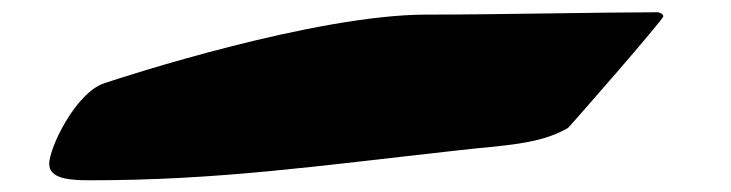

<svg xmlns="http://www.w3.org/2000/svg" viewBox="-20 -825 1210 318"><path d="M920.4 -612.8C921.9 -613.3 1078.6 -792.5 1078.6 -797.9C1078.6 -801.3 1073.2 -804.7 1068.8 -804.7C981 -804.7 799.8 -800.8 686.5 -800.8C501.5 -800.8 184.1 -697.8 152.3 -687C105 -670.9 61.5 -580.1 61.5 -553.7C61.5 -528.8 95.2 -526.4 128.9 -526.4C341.3 -526.4 502.4 -549.8 740.7 -576.2C812 -584.5 872.1 -585 920.4 -612.8Z"/></svg>

Font: Bodega Script
Style: Medium
Weight: 500
Italic angle: 39.7°
Version: Version 001.000